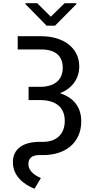

<svg xmlns="http://www.w3.org/2000/svg" viewBox="-20 -952 583 1191"><path d="M236.2 -727.3H89.8V-645.2H236.2C327.4 -645.2 369.3 -601.6 369.3 -531.6C369.3 -464.8 328.5 -413.4 227.3 -413.4H157.3V-331.3H226.9C326.7 -331.3 381.7 -286.6 381.7 -201.7C381.7 -122.5 332.4 -72.1 248.2 -72.1H227.3C125.7 -72.1 60 -30.9 60 54.3C60 140.6 128.2 192.5 193.9 218.8L233.7 152.7C204.5 139.6 156.2 114.3 156.2 64.6C156.2 32.3 175.8 9.9 224.4 9.9H249.3C385.7 9.9 484 -67.1 484 -198.9C484 -288 436.8 -346.6 352.3 -373.6C426.8 -403.8 471.6 -463.1 471.6 -540.1C471.6 -654.5 373.9 -727.3 236.2 -727.3ZM137.8 -926.5 269.2 -792.6H321.4L453.8 -926.5V-932.2H381L295.1 -848.4L210.6 -932.2H137.8Z"/></svg>

Font: Margiela Sans Text
Style: Regular
Weight: 400
Designer: Stefan Endress, Andreas Faust
Version: Version 1.100;FEAKit 1.0